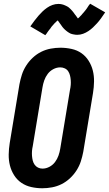

<svg xmlns="http://www.w3.org/2000/svg" viewBox="-20 -998 582 1026"><path d="M206 8Q176 8 147 1.5Q118 -5 94.5 -21Q71 -37 55.5 -61.5Q40 -86 33 -114Q26 -142 26.5 -172.5Q27 -203 32 -234L84 -548Q89 -574 97 -599Q105 -624 120 -647.5Q135 -671 155.5 -690Q176 -709 200 -721Q224 -733 250.5 -738Q277 -743 303 -743Q333 -743 362.5 -736.5Q392 -730 415 -714Q438 -698 453.5 -673.5Q469 -649 476 -621Q483 -593 482.5 -562.5Q482 -532 477 -501L425 -187Q420 -161 412 -136Q404 -111 389 -87.5Q374 -64 353.5 -45Q333 -26 309 -14Q285 -2 258.5 3Q232 8 206 8ZM207 -97Q226 -97 244 -106.5Q262 -116 274 -132Q286 -148 292.5 -166.5Q299 -185 302 -204L354 -518Q357 -531 358 -544Q359 -557 358 -570Q357 -583 354 -595Q351 -607 344.5 -617Q338 -627 326.5 -632.5Q315 -638 302 -638Q283 -638 265 -628.5Q247 -619 235 -603Q223 -587 216.5 -568.5Q210 -550 207 -531L155 -217Q152 -204 151 -191Q150 -178 151 -165Q152 -152 155 -140Q158 -128 165 -118Q172 -108 183 -102.5Q194 -97 207 -97ZM222 -810 142 -857Q154 -874 165 -888.5Q176 -903 186.5 -915Q197 -927 207.5 -937Q218 -947 231.5 -956.5Q245 -966 260.5 -971.5Q276 -977 292 -977Q297 -977 301.5 -976.5Q306 -976 310.5 -975Q315 -974 319.5 -972.5Q324 -971 328 -969Q332 -967 336.5 -965Q341 -963 344.5 -960.5Q348 -958 351 -955Q354 -952 358 -948.5Q362 -945 364.5 -941.5Q367 -938 370 -935Q373 -932 375 -928.5Q377 -925 379.5 -922Q382 -919 385.5 -914.5Q389 -910 391.5 -906Q394 -902 396.5 -899Q399 -896 399 -894H390Q389 -894 389 -895L393 -897Q396 -899 399 -901.5Q402 -904 404.5 -906.5Q407 -909 408.5 -911Q410 -913 412 -914.5Q414 -916 415.5 -918Q417 -920 419 -922.5Q421 -925 423 -927Q425 -929 427.5 -932Q430 -935 432 -937.5Q434 -940 436.5 -943Q439 -946 441.5 -949.5Q444 -953 446 -956Q448 -959 450.5 -963Q453 -967 455.5 -970.5Q458 -974 462 -978L542 -932Q530 -914 519.5 -899.5Q509 -885 498.5 -873.5Q488 -862 477 -851.5Q466 -841 452.5 -832Q439 -823 424 -817.5Q409 -812 393 -812Q388 -812 383.5 -812.5Q379 -813 374 -814Q369 -815 364.5 -816Q360 -817 356 -819Q352 -821 348 -823.5Q344 -826 340.5 -828.5Q337 -831 334 -833.5Q331 -836 327 -839.5Q323 -843 320 -846.5Q317 -850 314 -853.5Q311 -857 309 -860.5Q307 -864 304.5 -867Q302 -870 299 -874.5Q296 -879 293 -883Q290 -887 287.5 -890Q285 -893 285 -895Q286 -895 288.5 -894.5Q291 -894 293 -894H295Q295 -893 291.5 -891Q288 -889 285 -886.5Q282 -884 280 -881.5Q278 -879 276 -877.5Q274 -876 272 -874Q270 -872 268.5 -870Q267 -868 265 -866Q263 -864 261 -861.5Q259 -859 256.5 -856.5Q254 -854 252.5 -851Q251 -848 248.5 -845Q246 -842 243.5 -839Q241 -836 238.5 -832.5Q236 -829 233.5 -825.5Q231 -822 228.5 -818Q226 -814 222 -810Z"/></svg>

Font: Iosevka Term Curly Extrabold
Style: Italic
Weight: 800
Italic angle: -9°
Designer: Belleve Invis
Foundry: Belleve Invis
Version: Version 32.3.0